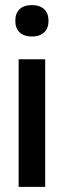

<svg xmlns="http://www.w3.org/2000/svg" viewBox="-20 -732 245 752"><path d="M53 -500V0H157V-500ZM40 -649C40 -613 63 -589 105 -589C147 -589 170 -613 170 -649V-651C170 -689 147 -712 105 -712C62 -712 40 -689 40 -651Z"/></svg>

Font: LT Wave Alt Medium
Style: Regular
Weight: 500
Designer: Daniel Lyons
Version: Version 2.5 (Glyphs App)